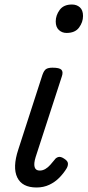

<svg xmlns="http://www.w3.org/2000/svg" viewBox="-20 -815 388 851"><path d="M142 16Q78 16 56.5 -28.5Q35 -73 61 -152L168 -483Q175 -503 184.5 -509Q194 -515 213 -515Q244 -515 252.5 -505.5Q261 -496 254 -476L138 -119Q129 -90 133.5 -74.5Q138 -59 156 -59Q169 -59 181 -66Q193 -73 203 -84.5Q213 -96 222 -107Q228 -116 238.5 -119Q249 -122 264 -112Q280 -102 281 -91.5Q282 -81 276 -70Q263 -48 243.5 -28Q224 -8 198.5 4Q173 16 142 16ZM275 -669Q255 -669 241 -682Q227 -695 227 -720Q227 -747 244.5 -771Q262 -795 299 -795Q320 -795 334 -782.5Q348 -770 348 -744Q348 -717 330.5 -693Q313 -669 275 -669Z"/></svg>

Font: Playwrite BE VLG
Style: Regular
Weight: 400
Designer: Veronika Burian, José Scaglione
Foundry: TypeTogether
Version: Version 1.002